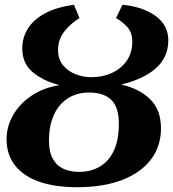

<svg xmlns="http://www.w3.org/2000/svg" viewBox="-20 -771 723 802"><path d="M302 11Q207.5 11 141.8 -12.8Q76 -36.5 41.8 -81.2Q7.5 -126 7.5 -189.5Q7.5 -242 34.2 -289.2Q61 -336.5 110.5 -370.5Q160 -404.5 229 -415.5Q163.5 -431.5 118.2 -468.2Q73 -505 73 -568Q73 -613.5 96.2 -651.2Q119.5 -689 167.5 -715Q215.5 -741 289 -751L312 -695.5Q276.5 -674 249.5 -640.5Q222.5 -607 222.5 -562Q222.5 -523.5 243.5 -498.2Q264.5 -473 296.2 -460.8Q328 -448.5 361 -448.5Q408 -448.5 446.8 -466Q485.5 -483.5 509 -516.8Q532.5 -550 532.5 -597.5Q532.5 -636.5 510.2 -659.8Q488 -683 464.5 -695.5L491.5 -751Q577 -743 630 -704.2Q683 -665.5 683 -603Q683 -532 631.2 -486Q579.5 -440 486 -418Q564 -400 608.2 -355.5Q652.5 -311 652.5 -235Q652.5 -161 611.2 -105.8Q570 -50.5 491.5 -19.8Q413 11 302 11ZM310 -53Q359 -53 396.8 -75Q434.5 -97 455.5 -141.8Q476.5 -186.5 476.5 -254Q476.5 -323 445 -353.8Q413.5 -384.5 352.5 -384.5Q299.5 -384.5 261.8 -359.2Q224 -334 204.2 -289Q184.5 -244 184.5 -184.5Q184.5 -137 200.5 -108Q216.5 -79 245 -66Q273.5 -53 310 -53Z"/></svg>

Font: Merriweather 28pt Black
Style: Italic
Weight: 900
Italic angle: -7.8°
Version: Version 2.101